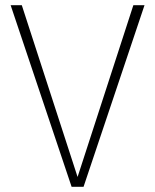

<svg xmlns="http://www.w3.org/2000/svg" viewBox="-20 -720 598 740"><path d="M537 -700 302 0H256L21 -700H64L279 -38L494 -700Z"/></svg>

Font: Sarabun Thin
Style: Regular
Weight: 250
Designer: Suppakit Chalermlarp | Katatrad Co.,Ltd.
Foundry: Cadson Demak Co.,Ltd.
Version: Version 1.000; ttfautohint (v1.6)